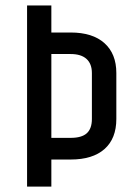

<svg xmlns="http://www.w3.org/2000/svg" viewBox="-20 -690 500 710"><path d="M319.8 -250V-419.9Q319.8 -454.1 299.8 -472.2Q279.8 -490.2 241.2 -490.2H169.9V-180.2H241.2Q282.2 -180.2 301 -197.3Q319.8 -214.4 319.8 -250ZM241.2 -100.1H169.9V0H80.1V-669.9H169.9V-569.8H241.2Q322.3 -569.8 366.2 -530.5Q410.2 -491.2 410.2 -419.9V-250Q410.2 -177.7 366.5 -138.9Q322.8 -100.1 241.2 -100.1Z"/></svg>

Font: Unica One
Style: Bold
Weight: 400
Designer: Eduardo Rodriguez Tunni
Foundry: Eduardo Rodriguez Tunni
Version: Version 1.001